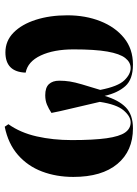

<svg xmlns="http://www.w3.org/2000/svg" viewBox="98 -686 597 834"><g transform="rotate(-90 397.0 -268.5)"><path d="M257 10Q159 10 102.5 -57.5Q46 -125 46 -249Q46 -323 69.5 -385Q93 -447 141.5 -489.5Q190 -532 264 -547L275 -531Q238 -479 222 -408Q206 -337 206 -256Q206 -161 214 -104.5Q222 -48 239 -24Q256 0 283 0Q309 0 335 -30.5Q361 -61 372 -134Q353 -217 341.5 -264.5Q330 -312 324 -344Q342 -356 360 -363.5Q378 -371 401 -371Q434 -371 449 -355Q464 -339 464 -310Q464 -286 460.5 -264Q457 -242 448 -211.5Q439 -181 424 -132Q439 -55 465.5 -27.5Q492 0 519 0Q544 0 562.5 -23.5Q581 -47 590.5 -101Q600 -155 600 -248Q600 -334 573.5 -390.5Q547 -447 499 -456Q502 -544 587 -544Q637 -544 673 -508.5Q709 -473 728.5 -412Q748 -351 748 -275Q748 -196 722.5 -131.5Q697 -67 649.5 -28.5Q602 10 534 10Q470 10 440.5 -23Q411 -56 398 -113Q380 -52 348 -21Q316 10 257 10Z"/></g></svg>

Font: Noto Serif Display SemiCondensed ExtraBold
Style: Regular
Weight: 800
Width: 4
Designer: Monotype Design Team
Foundry: Monotype Imaging Inc.
Version: Version 2.009